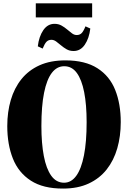

<svg xmlns="http://www.w3.org/2000/svg" viewBox="-20 -1115 766 1148"><path d="M357.5 12.5Q238.5 13 164.5 -34.8Q90.5 -82.5 57 -167Q23.5 -251.5 23.5 -361.5Q23.5 -445.5 44.5 -517Q65.5 -588.5 108.2 -641.8Q151 -695 216.2 -724.5Q281.5 -754 371 -754Q489 -754 562.2 -707.2Q635.5 -660.5 668.8 -577.2Q702 -494 702 -385Q702 -300.5 681.2 -228.2Q660.5 -156 618 -102Q575.5 -48 510.5 -17.8Q445.5 12.5 357.5 12.5ZM363 -22.5Q406 -22.5 436 -63.8Q466 -105 482 -185.8Q498 -266.5 498 -384.5Q498 -489.5 483.2 -564.2Q468.5 -639 439.2 -679Q410 -719 364 -719Q320 -719 289.8 -679.2Q259.5 -639.5 243.5 -560.2Q227.5 -481 227.5 -361.5Q227.5 -258.5 242 -182.2Q256.5 -106 286.5 -64.2Q316.5 -22.5 363 -22.5ZM420 -810Q396.5 -810 378.5 -820.2Q360.5 -830.5 345.2 -843.5Q330 -856.5 316 -866.8Q302 -877 287.5 -877Q269.5 -877 258.2 -865.5Q247 -854 235 -824.5L206 -838Q213 -897 239 -934.8Q265 -972.5 306 -972.5Q329.5 -972.5 347.8 -962.2Q366 -952 381.2 -939Q396.5 -926 410.2 -915.8Q424 -905.5 438.5 -905.5Q457 -905.5 468.2 -917Q479.5 -928.5 491 -957.5L520 -944.5Q513 -886 487.2 -848Q461.5 -810 420 -810ZM531 -1095V-1011H194V-1095Z"/></svg>

Font: Merriweather 120pt Black
Style: Regular
Weight: 900
Designer: Eben Sorkin
Foundry: Eben Sorkin
Version: Version 2.100